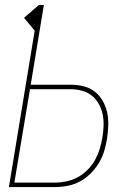

<svg xmlns="http://www.w3.org/2000/svg" viewBox="-20 -755 540 775"><path d="M16 0 120 -631 77 -683 137 -735H157L104 -413H264Q291 -413 316.5 -407Q342 -401 362 -385.5Q382 -370 394.5 -348Q407 -326 412.5 -301Q418 -276 417 -249Q416 -222 412 -195Q408 -170 400.5 -145Q393 -120 379 -97Q365 -74 345.5 -54.5Q326 -35 302.5 -22.5Q279 -10 253.5 -5Q228 0 203 0ZM38 -18H203Q225 -18 248.5 -23Q272 -28 293.5 -39.5Q315 -51 333 -69Q351 -87 363 -108.5Q375 -130 382 -152.5Q389 -175 393 -198Q397 -222 398 -246Q399 -270 394.5 -292.5Q390 -315 379 -335Q368 -355 350.5 -369Q333 -383 310.5 -389Q288 -395 264 -395H101Z"/></svg>

Font: Iosevka SS04 Thin Oblique
Style: Regular
Weight: 100
Italic angle: -9°
Monospace: yes
Designer: Belleve Invis
Foundry: Belleve Invis
Version: Version 19.0.0; ttfautohint (v1.8.4)